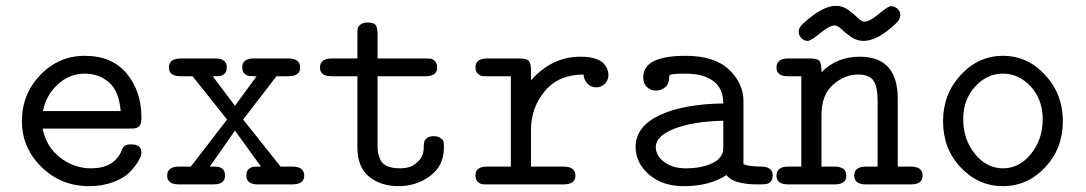

<svg xmlns="http://www.w3.org/2000/svg" viewBox="-20 -631 3715 657"><path d="M270 -440Q363 -440 413.5 -379.5Q464 -319 464 -228Q464 -215 461 -207Q458 -199 451.5 -195.5Q445 -192 439.5 -191.5Q434 -191 424 -191H126Q138 -129 185.5 -92Q233 -55 292 -55Q370 -55 396 -115Q401 -129 408 -133Q415 -137 429 -137Q464 -137 464 -109Q464 -98 454 -80.5Q444 -63 424.5 -42.5Q405 -22 368 -8Q331 6 285 6Q189 6 122 -59.5Q55 -125 55 -217Q55 -309 118 -374.5Q181 -440 270 -440ZM127 -251H393Q387 -321 352 -350Q317 -379 270 -379Q218 -379 178 -342.5Q138 -306 127 -251Z M552 -30Q552 -61 593 -61H633L757 -222L639 -370H599Q558 -370 558 -400Q558 -431 599 -431H716Q756 -431 756 -401Q756 -386 748.5 -379Q741 -372 733 -371Q725 -370 708 -370L784 -269L858 -370Q841 -370 832.5 -371Q824 -372 816.5 -379Q809 -386 809 -401Q809 -431 849 -431H966Q1007 -431 1007 -400Q1007 -370 966 -370H926L812 -222L940 -61H980Q1021 -61 1021 -30Q1021 0 980 0H863Q823 0 823 -30Q823 -45 830.5 -52Q838 -59 846.5 -60Q855 -61 873 -61L784 -184L698 -61Q718 -61 726.5 -60Q735 -59 742.5 -52Q750 -45 750 -30Q750 0 710 0H593Q552 0 552 -30Z M1075 -400Q1075 -431 1116 -431H1203V-513Q1203 -526 1204 -533Q1205 -540 1213.5 -547Q1222 -554 1238 -554Q1261 -554 1266.5 -543.5Q1272 -533 1272 -513V-431H1436Q1448 -431 1454.5 -430Q1461 -429 1468.5 -421.5Q1476 -414 1476 -400Q1476 -370 1436 -370H1272V-132Q1272 -118 1273.5 -108.5Q1275 -99 1281.5 -84.5Q1288 -70 1305 -62.5Q1322 -55 1349 -55Q1365 -55 1381 -59.5Q1397 -64 1413.5 -81.5Q1430 -99 1430 -127Q1430 -138 1431.5 -145Q1433 -152 1441 -158.5Q1449 -165 1464 -165Q1480 -165 1488.5 -158Q1497 -151 1498 -144.5Q1499 -138 1499 -126Q1499 -64 1452 -29Q1405 6 1344 6Q1283 6 1243 -26.5Q1203 -59 1203 -126V-370H1115Q1075 -370 1075 -400Z M1607 -31Q1607 -61 1647 -61H1728V-370H1647Q1635 -370 1628.5 -371Q1622 -372 1614.5 -379.5Q1607 -387 1607 -401Q1607 -431 1647 -431H1757Q1782 -431 1789.5 -422.5Q1797 -414 1797 -390V-356Q1868 -437 1967 -437Q1996 -437 2016.5 -430.5Q2037 -424 2046 -413.5Q2055 -403 2058.5 -393.5Q2062 -384 2062 -375Q2062 -356 2049.5 -344Q2037 -332 2020 -332Q2002 -332 1990 -345Q1978 -358 1977 -376Q1892 -376 1844.5 -319.5Q1797 -263 1797 -186V-61H1908Q1949 -61 1949 -30Q1949 0 1908 0H1647Q1635 0 1628.5 -1Q1622 -2 1614.5 -9.5Q1607 -17 1607 -31Z M2155 -128Q2155 -198 2236.5 -236.5Q2318 -275 2455 -277Q2455 -328 2421 -353.5Q2387 -379 2327 -379Q2305 -379 2291 -378Q2276 -377 2273 -375Q2270 -373 2270 -367Q2269 -342 2255 -331.5Q2241 -321 2226 -321Q2207 -321 2194 -333Q2181 -345 2181 -367Q2181 -440 2326 -440Q2425 -440 2474.5 -393Q2524 -346 2524 -285V-69Q2545 -61 2584 -61Q2624 -61 2624 -31Q2624 -16 2616.5 -9Q2609 -2 2600.5 -1Q2592 0 2574 0Q2489 0 2466 -32Q2408 6 2320 6Q2246 6 2200.5 -34Q2155 -74 2155 -128ZM2224 -128Q2224 -98 2253 -76.5Q2282 -55 2327 -55Q2380 -55 2416 -72Q2434 -80 2443 -91.5Q2452 -103 2453.5 -111Q2455 -119 2455 -134V-218Q2348 -215 2286 -190Q2224 -165 2224 -128Z M2637 -30Q2637 -61 2678 -61H2722V-370H2677Q2637 -370 2637 -400Q2637 -431 2678 -431H2751Q2779 -431 2785 -421.5Q2791 -412 2791 -384Q2844 -437 2922 -437Q3052 -437 3052 -293V-61H3096Q3137 -61 3137 -30Q3137 0 3097 0H2944Q2903 0 2903 -30Q2903 -61 2944 -61H2983V-288Q2983 -335 2968.5 -355.5Q2954 -376 2916 -376Q2870 -376 2830.5 -341Q2791 -306 2791 -238V-61H2835Q2876 -61 2876 -30Q2876 0 2836 0H2677Q2637 0 2637 -30ZM2713 -523Q2713 -537 2729 -551Q2794 -611 2840 -611Q2863 -611 2882 -597.5Q2901 -584 2914.5 -570.5Q2928 -557 2938 -557Q2956 -557 2987.5 -583.5Q3019 -610 3029 -610Q3041 -610 3051 -601Q3061 -592 3061 -579Q3061 -566 3046 -551Q2983 -491 2935 -491Q2912 -491 2892.5 -504.5Q2873 -518 2859.5 -531Q2846 -544 2836 -544Q2819 -544 2786.5 -517.5Q2754 -491 2744 -491Q2731 -491 2722 -501Q2713 -511 2713 -523Z M3207 -216Q3207 -309 3267.5 -374.5Q3328 -440 3412 -440Q3496 -440 3556.5 -374.5Q3617 -309 3617 -216Q3617 -123 3556.5 -58.5Q3496 6 3412 6Q3328 6 3267.5 -58Q3207 -122 3207 -216ZM3276 -223Q3276 -154 3316 -104.5Q3356 -55 3412 -55Q3468 -55 3508 -104.5Q3548 -154 3548 -223Q3548 -290 3507.5 -334.5Q3467 -379 3412 -379Q3357 -379 3316.5 -334.5Q3276 -290 3276 -223Z"/></svg>

Font: CMU Typewriter Text
Style: Regular
Weight: 500
Monospace: yes
Version: Version 0.7.0